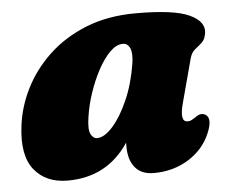

<svg xmlns="http://www.w3.org/2000/svg" viewBox="-42 -535 719 599"><g transform="rotate(-5 317.0 -236.0)"><path d="M525.5 -194.5Q510 -137 535.5 -137Q543 -137 548 -139.8Q553 -142.5 561.5 -148Q578 -160.5 592 -153Q614 -141 594 -94Q573 -44.5 525.2 -15Q477.5 14.5 417 14.5Q378 14.5 358.2 -9.5Q338.5 -33.5 338.5 -75Q338.5 -81 338.5 -87.5Q271 14.5 147 14.5Q79 14.5 42.5 -31Q6 -76.5 18 -169Q25 -227 53.2 -283.5Q81.5 -340 130.2 -386Q179 -432 247.5 -459.5Q316 -487 404.5 -487Q522.5 -487 570.5 -465Q618.5 -443 614 -407.5Q611 -387 600.5 -377.5Q590 -368 578.5 -359Q567 -350 562 -331ZM228.5 -177.5Q222.5 -139 230 -124.2Q237.5 -109.5 250 -109.5Q272.5 -109.5 298.8 -138.8Q325 -168 347.2 -218.2Q369.5 -268.5 379.5 -331.5Q384.5 -363.5 377.5 -379.5Q370.5 -395.5 355 -395.5Q335 -395.5 315 -375.8Q295 -356 277.5 -323.8Q260 -291.5 247 -253.2Q234 -215 228.5 -177.5Z"/></g></svg>

Font: Fraunces 9pt Soft Black
Style: Italic
Weight: 900
Italic angle: -16°
Version: Version 1.000;[b76b70a41]